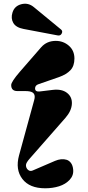

<svg xmlns="http://www.w3.org/2000/svg" viewBox="-20 -994 469 1029"><path d="M289.1 -804.2 106 -838.9Q65.4 -846.7 51.3 -871.1Q37.1 -895.5 46.9 -926.8Q57.6 -961.9 94.2 -971.4Q130.9 -981 161.1 -956.1L307.1 -835.9Q317.4 -827.6 310.8 -814.5Q304.2 -801.3 289.1 -804.2ZM40 -538.1Q40 -555.7 86.9 -609.9L200.2 -740.2Q230.5 -774.9 278.8 -774.9Q319.3 -774.9 349.1 -749Q378.9 -723.1 378.9 -680.2Q378.9 -640.6 357.7 -617.9Q336.4 -595.2 296.9 -581.1L187 -543Q168 -537.1 168 -520Q168 -501 193.8 -503.9L262.2 -512.2Q311 -518.1 339.1 -496.3Q367.2 -474.6 365.2 -437.3Q363.3 -399.9 331.1 -362.8L140.1 -145Q119.1 -121.6 119.1 -108.9Q119.1 -93.3 130.1 -83.7Q141.1 -74.2 154.8 -80.1L274.9 -131.8Q291 -138.7 306.9 -140.4Q322.8 -142.1 336.9 -137.7Q351.1 -133.3 360.6 -120.1Q370.1 -106.9 372.1 -85.9Q375.5 -54.2 353.5 -30.5Q331.5 -6.8 296.9 4.2Q262.2 15.1 222.2 15.1Q138.2 15.1 99.9 -34.9Q61.5 -85 82 -161.1L163.1 -457Q166 -467.3 166 -475.1Q166 -491.7 153.8 -498.8Q141.6 -505.9 116.2 -505.9H73.2Q40 -505.9 40 -538.1Z"/></svg>

Font: Pilowlava
Style: Regular
Weight: 400
Designer: Anton Moglia, Jérémy Landes, Maksym Kobuzan (Cyrillic), Velvetyne Type Foundry
Foundry: Anton Moglia, Jérémy Landes, Velvetyne Type Foundry
Version: Version 1.001;hotconv 1.0.109;makeotfexe 2.5.65596